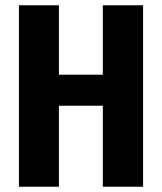

<svg xmlns="http://www.w3.org/2000/svg" viewBox="-20 -710 615 730"><path d="M524 -690V0H371V-308H204V0H52V-690H204V-426H371V-690Z"/></svg>

Font: exo2condensed_b
Style: Bold
Weight: 700
Width: 3
Designer: Natanael Gama
Version: Version 1.001;PS 001.001;hotconv 1.0.70;makeotf.lib2.5.58329